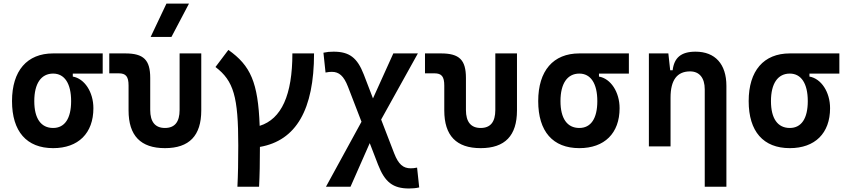

<svg xmlns="http://www.w3.org/2000/svg" viewBox="-20 -815 4728 1069"><path d="M275.9 9.8C416 9.8 500 -73.2 500 -212.4C500 -302.7 450.7 -377.4 385.3 -388.7V-405.3H551.8V-517.6H275.9C130.4 -517.6 46.9 -420.9 46.9 -252C46.9 -83 128.4 9.8 275.9 9.8ZM275.9 -102.5C208 -102.5 170.9 -155.3 170.9 -252C170.9 -350.1 209 -405.3 275.9 -405.3C339.4 -405.3 376 -350.1 376 -252C376 -155.3 340.3 -102.5 275.9 -102.5Z M898.4 9.8C1033.7 9.8 1100.6 -59.6 1100.6 -200.2V-517.6H980V-202.6C980 -136.2 953.1 -102.5 898.4 -102.5C844.2 -102.5 816.4 -136.2 816.4 -202.6V-380.9C816.4 -481.4 779.8 -517.6 677.7 -517.6H588.4V-406.7H641.1C681.2 -406.7 695.8 -388.7 695.8 -338.4V-200.2C695.8 -59.6 763.2 9.8 898.4 9.8ZM818.8 -609.4H934.6L1032.2 -794.9H906.7Z M1301.8 224.6H1422.4C1425.8 162.6 1427.2 88.9 1427.2 2.9C1628.9 -32.2 1728.5 -205.1 1728.5 -517.6H1607.9C1607.9 -286.1 1547.4 -152.3 1425.8 -114.3C1417 -356.9 1375 -449.7 1251.5 -537.1L1179.7 -441.9C1281.2 -364.7 1306.6 -276.4 1306.6 -4.9C1306.6 84.5 1305.2 160.6 1301.8 224.6Z M2257.3 234.4C2276.9 234.4 2295.4 232.9 2314 228.5L2302.2 118.2C2289.6 121.1 2276.4 122.1 2267.1 122.1C2225.1 122.1 2198.7 100.6 2174.8 39.1L2102.1 -149.4L2306.6 -517.6H2169.9L2056.6 -267.1L2005.4 -400.4C1969.2 -493.7 1925.3 -527.3 1837.4 -527.3C1815.9 -527.3 1800.8 -525.9 1780.8 -521.5L1792.5 -411.1C1807.1 -414.1 1816.9 -415 1827.6 -415C1867.7 -415 1894 -392.6 1917.5 -332L1992.7 -137.2L1794.9 224.6H1931.6L2038.6 -18.1L2085 102.1C2122.6 199.2 2168 234.4 2257.3 234.4Z M2656.2 9.8C2791.5 9.8 2858.4 -59.6 2858.4 -200.2V-517.6H2737.8V-202.6C2737.8 -136.2 2710.9 -102.5 2656.2 -102.5C2602.1 -102.5 2574.2 -136.2 2574.2 -202.6V-380.9C2574.2 -481.4 2537.6 -517.6 2435.5 -517.6H2346.2V-406.7H2398.9C2439 -406.7 2453.6 -388.7 2453.6 -338.4V-200.2C2453.6 -59.6 2521 9.8 2656.2 9.8Z M3205.6 9.8C3345.7 9.8 3429.7 -73.2 3429.7 -212.4C3429.7 -302.7 3380.4 -377.4 3314.9 -388.7V-405.3H3481.4V-517.6H3205.6C3060.1 -517.6 2976.6 -420.9 2976.6 -252C2976.6 -83 3058.1 9.8 3205.6 9.8ZM3205.6 -102.5C3137.7 -102.5 3100.6 -155.3 3100.6 -252C3100.6 -350.1 3138.7 -405.3 3205.6 -405.3C3269 -405.3 3305.7 -350.1 3305.7 -252C3305.7 -155.3 3270 -102.5 3205.6 -102.5Z M3903.8 224.6H4024.4V-336.9C4024.4 -458 3961.9 -527.3 3852.5 -527.3C3771.5 -527.3 3733.4 -493.2 3725.1 -423.8H3711.4L3701.2 -517.6H3592.8V0H3713.4V-271.5C3713.4 -369.6 3750 -417.5 3822.3 -417.5C3874 -417.5 3903.8 -381.3 3903.8 -317.4Z M4377.4 9.8C4517.6 9.8 4601.6 -73.2 4601.6 -212.4C4601.6 -302.7 4552.2 -377.4 4486.8 -388.7V-405.3H4653.3V-517.6H4377.4C4231.9 -517.6 4148.4 -420.9 4148.4 -252C4148.4 -83 4230 9.8 4377.4 9.8ZM4377.4 -102.5C4309.6 -102.5 4272.5 -155.3 4272.5 -252C4272.5 -350.1 4310.5 -405.3 4377.4 -405.3C4440.9 -405.3 4477.5 -350.1 4477.5 -252C4477.5 -155.3 4441.9 -102.5 4377.4 -102.5Z"/></svg>

Font: Cascadia Mono SemiBold
Style: Regular
Weight: 600
Monospace: yes
Designer: Aaron Bell
Foundry: Saja Typeworks
Version: Version 2404.023